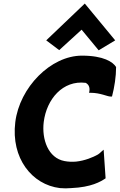

<svg xmlns="http://www.w3.org/2000/svg" viewBox="-20 -1038 673 1080"><path d="M240 -811 313 -756 439 -871 535 -755 628 -811 457 -1018ZM441 -725C265 -725 90 -546 66 -351C41 -148 160 1 317 20C338 22 361 22 381 20C494 15 546 -16 574 -35L563 -196L548 -183C544 -179 540 -175 531 -169C505 -154 457 -134 408 -129C386 -127 364 -128 343 -132C251 -149 214 -254 226 -352C242 -480 333 -588 462 -572C477 -564 486 -550 483 -526L481 -516H490C544 -516 584 -495 601 -495H610C624 -549 633 -607 633 -661C616 -689 563 -725 441 -725Z"/></svg>

Font: Bluebird
Style: SfBdNrwObl
Weight: 700
Designer: Jasper
Foundry: Cannot Into Space Fonts
Version: Version 0.98